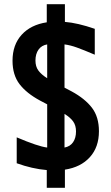

<svg xmlns="http://www.w3.org/2000/svg" viewBox="-20 -810 534 920"><path d="M204.1 89.8V4.9Q134.3 -1 60.1 -27.8V-151.9Q162.1 -108.4 206.1 -103V-310.1L171.9 -328.1Q107.4 -362.8 73.7 -406.7Q40 -450.7 40 -519Q40 -595.2 83.7 -643.3Q127.4 -691.4 204.1 -703.1V-790H291V-705.1Q352.1 -700.2 434.1 -671.9V-547.9Q380.4 -570.8 348.4 -582.3Q316.4 -593.8 289.1 -597.2V-390.1L323.2 -372.1Q387.2 -337.4 420.7 -293.5Q454.1 -249.5 454.1 -181.2Q454.1 -105 410.6 -56.9Q367.2 -8.8 291 2.9V89.8ZM149.9 -520Q149.9 -491.2 163.8 -472.2Q177.7 -453.1 206.1 -435.1V-597.2Q179.2 -592.8 164.6 -572.3Q149.9 -551.8 149.9 -520ZM289.1 -103Q315.9 -107.9 330.1 -128.4Q344.2 -148.9 344.2 -180.2Q344.2 -209 330.6 -228Q316.9 -247.1 289.1 -264.2Z"/></svg>

Font: TASA Explorer SemiBold
Style: Regular
Weight: 600
Designer: Weizhong Zhang
Foundry: Local Remote
Version: Version 1.000;Glyphs 3.1.2 (3151)